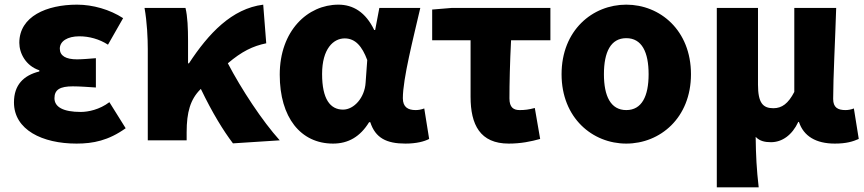

<svg xmlns="http://www.w3.org/2000/svg" viewBox="-20 -603 3712 825"><path d="M309 14C380 14 446 1 520 -52L450 -164C408 -132 359 -122 327 -122C252 -122 214 -143 214 -181C214 -218 238 -232 293 -232C324 -232 359 -229 392 -227V-353C366 -351 335 -348 311 -348C263 -348 237 -363 237 -394C237 -426 270 -447 321 -447C363 -447 407 -435 444 -411L509 -525C452 -562 379 -583 311 -583C181 -583 63 -533 63 -419C63 -374 91 -320 149 -301V-296C81 -279 40 -238 40 -163C40 -45 162 14 309 14Z M1182 0C1107 -83 1017 -220 959 -331C1019 -382 1066 -405 1124 -417L1111 -583C976 -566 876 -459 792 -331H788V-427C788 -481 786 -532 777 -569H601C612 -508 615 -437 615 -392V0H782V-35C782 -121 798 -176 841 -219L843 -221C893 -117 940 -41 981 13Z M1411 14C1477 14 1528 -16 1566 -78H1571C1593 -10 1641 14 1722 14C1769 14 1803 5 1824 -6L1803 -137C1790 -132 1777 -130 1766 -130C1734 -130 1711 -142 1711 -181C1711 -265 1756 -439 1786 -569H1610L1592 -474H1588C1551 -551 1497 -583 1434 -583C1302 -583 1182 -471 1182 -282C1182 -98 1272 14 1411 14ZM1454 -132C1399 -132 1364 -177 1364 -285C1364 -394 1413 -438 1461 -438C1507 -438 1536 -404 1558 -345L1551 -248C1547 -183 1501 -132 1454 -132Z M2166 14C2218 14 2262 5 2301 -6L2278 -139C2252 -132 2234 -130 2213 -130C2187 -130 2169 -141 2169 -180C2169 -242 2171 -335 2176 -430H2345V-569H1922L1837 -562V-430H2002V-187C2002 -67 2043 14 2166 14Z M2671 14C2816 14 2949 -96 2949 -284C2949 -473 2816 -583 2671 -583C2526 -583 2393 -473 2393 -284C2393 -96 2526 14 2671 14ZM2671 -130C2604 -130 2575 -190 2575 -284C2575 -379 2604 -439 2671 -439C2738 -439 2767 -379 2767 -284C2767 -190 2738 -130 2671 -130Z M3060 202H3240C3231 124 3228 66 3227 -15C3245 4 3268 8 3293 8C3341 8 3384 -23 3410 -79H3413C3433 -18 3486 14 3567 14C3617 14 3645 5 3670 -6L3649 -137C3637 -132 3623 -130 3613 -130C3580 -130 3560 -141 3560 -178C3560 -269 3569 -438 3573 -569H3393V-208C3367 -158 3340 -138 3303 -138C3258 -138 3237 -161 3237 -239V-569H3060Z"/></svg>

Font: Noto Sans T Chinese Black
Style: Bold
Weight: 900
Designer: Ryoko NISHIZUKA (kana & ideographs); Paul D. Hunt (Latin, Greek & Cyrillic); Wenlong ZHANG (bopomofo); Sandoll Communica
Foundry: Adobe Systems Incorporated
Version: Version 1.000;PS 1;hotconv 1.0.78;makeotf.lib2.5.61930